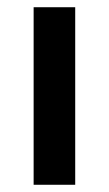

<svg xmlns="http://www.w3.org/2000/svg" viewBox="-20 -511 302 531"><path d="M73 0V-491H188V0Z"/></svg>

Font: Source Sans Pro SemiBold
Style: Regular
Weight: 600
Designer: Paul D. Hunt
Foundry: Adobe Systems Incorporated
Version: Version 2.045;hotconv 1.0.109;makeotfexe 2.5.65596